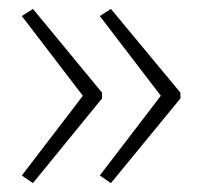

<svg xmlns="http://www.w3.org/2000/svg" viewBox="-20 -492 453 431"><path d="M385 -271 229 -81 204 -98 341 -277 204 -456 229 -472 385 -284ZM209 -271 54 -81 29 -98 166 -277 29 -456 54 -472 209 -284Z"/></svg>

Font: Noto Sans Thai ExtraLight
Style: Regular
Weight: 200
Designer: Monotype Design Team
Foundry: Monotype Imaging Inc.
Version: Version 2.001; ttfautohint (v1.8.4.7-5d5b)